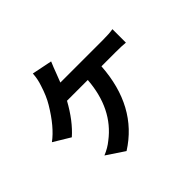

<svg xmlns="http://www.w3.org/2000/svg" viewBox="-189 -1069 1378 1378"><g transform="rotate(-45 500.0 -379.5)"><path d="M387.7 -628.9H819.3Q883.8 -628.9 922.9 -635.7V-499Q885.7 -502.9 819.3 -502.9H678.7Q653.3 -121.1 376 54.7L241.2 -35.2Q295.9 -57.6 335.9 -90.8Q519.5 -230.5 540 -502.9H329.1Q255.9 -370.1 168 -293L42 -369.1Q130.9 -434.6 214.8 -575.2Q248 -629.9 273.4 -710.9Q291 -761.7 293.9 -814.5L448.2 -783.2Q428.7 -737.3 416 -702.1Q403.3 -667 387.7 -628.9Z"/></g></svg>

Font: Nasu
Style: Bold
Weight: 700
Designer: Ryoko NISHIZUKA (kana &amp; ideographs); Paul D. Hunt (Latin, Greek &amp; Cyrillic); Wenlong ZHANG (bopomofo); Sandoll C
Version: Version 2014.1215